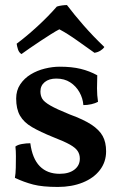

<svg xmlns="http://www.w3.org/2000/svg" viewBox="-20 -731 478 760"><path d="M365 -433Q364 -408 364 -381Q364 -354 368 -328Q357 -322 341.5 -318.5Q326 -315 310 -315Q308 -342 294.5 -366Q281 -390 258 -405Q235 -420 203 -420Q174 -420 157 -406Q140 -392 140 -369Q140 -353 147 -340.5Q154 -328 179 -313.5Q204 -299 256 -278Q311 -258 342 -237.5Q373 -217 386.5 -192.5Q400 -168 400 -132Q400 -90 375.5 -58Q351 -26 307.5 -8.5Q264 9 209 9Q148 9 111.5 -0.5Q75 -10 39 -27Q42 -44 42.5 -67Q43 -90 43 -112.5Q43 -135 41 -151Q50 -158 67 -161Q84 -164 100 -164Q108 -103 137.5 -73Q167 -43 216 -43Q253 -43 274.5 -59.5Q296 -76 296 -103Q296 -120 287.5 -133Q279 -146 257 -158.5Q235 -171 191 -188Q139 -209 106.5 -228Q74 -247 59 -273.5Q44 -300 44 -341Q44 -373 60 -397Q76 -421 101.5 -436.5Q127 -452 157.5 -459.5Q188 -467 216 -467Q264 -467 299 -458.5Q334 -450 365 -433ZM65 -517Q55 -523 51 -536Q47 -549 46 -558Q85 -587 128 -626.5Q171 -666 205 -705Q214 -708 225.5 -709.5Q237 -711 245 -711Q273 -674 310.5 -631Q348 -588 393 -545Q388 -537 377.5 -530.5Q367 -524 354 -522Q323 -544 285 -571Q247 -598 215 -615Q203 -609 183 -596.5Q163 -584 140.5 -569Q118 -554 97.5 -540Q77 -526 65 -517Z"/></svg>

Font: Vollkorn Medium
Style: Regular
Weight: 500
Designer: Friedrich Althausen
Foundry: Friedrich Althausen
Version: Version 5.000